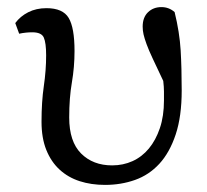

<svg xmlns="http://www.w3.org/2000/svg" viewBox="-20 -508 582 541"><path d="M97 -165Q97 -221 103.5 -265.5Q110 -310 110 -352Q110 -387 103.5 -402Q97 -417 71 -417Q62 -417 52.5 -416Q43 -415 34 -413L23 -443Q37 -462 59.5 -473.5Q82 -485 111 -485Q157 -485 173.5 -457.5Q190 -430 190 -364Q190 -319 182.5 -275.5Q175 -232 175 -177Q175 -109 208.5 -75.5Q242 -42 296 -42Q327 -42 353.5 -54Q380 -66 399.5 -89.5Q419 -113 430.5 -147Q442 -181 442 -225Q442 -237 442 -250Q442 -263 440 -280Q422 -318 410.5 -342.5Q399 -367 393 -383.5Q387 -400 384.5 -411Q382 -422 382 -433Q382 -459 397 -473.5Q412 -488 435 -488Q456 -488 472 -474Q486 -417 489 -366.5Q492 -316 492 -253Q492 -180 475 -129Q458 -78 429 -46.5Q400 -15 360.5 -1Q321 13 276 13Q237 13 204.5 2.5Q172 -8 148 -30Q124 -52 110.5 -85.5Q97 -119 97 -165Z"/></svg>

Font: Source Serif Pro
Style: Regular
Weight: 400
Designer: Frank Grießhammer
Foundry: Adobe Systems Incorporated
Version: Version 2.000;PS 1.000;hotconv 16.6.51;makeotf.lib2.5.65220